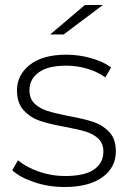

<svg xmlns="http://www.w3.org/2000/svg" viewBox="-20 -745 518 769"><path d="M29 -63 52 -103Q84 -76 134.5 -58Q185 -40 240 -40Q319 -40 356.5 -66Q394 -92 394 -138Q394 -171 373.5 -190Q353 -209 323 -218Q293 -227 240 -237Q178 -248 140 -261Q102 -274 75 -303Q48 -332 48 -383Q48 -445 99.5 -485.5Q151 -526 246 -526Q296 -526 345 -512Q394 -498 425 -475L402 -435Q370 -458 329 -470Q288 -482 245 -482Q172 -482 135 -455Q98 -428 98 -384Q98 -349 119 -329.5Q140 -310 170.5 -300.5Q201 -291 256 -280Q317 -269 354.5 -256.5Q392 -244 418 -216Q444 -188 444 -139Q444 -74 390 -35Q336 4 238 4Q175 4 118 -15Q61 -34 29 -63ZM320 -725H392L235 -607H181Z"/></svg>

Font: Goldbeck Next Light
Style: Regular
Weight: 300
Designer: Julieta Ulanovsky
Foundry: Julieta Ulanovsky
Version: Version 7.200